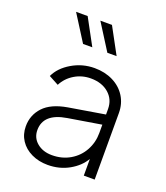

<svg xmlns="http://www.w3.org/2000/svg" viewBox="-144 -884 862 995"><g transform="rotate(20 286.5 -386.0)"><path d="M61 -138Q61 -200 102.5 -244.5Q144 -289 232 -304L431 -337V-367Q431 -420 393 -453Q355 -486 294 -486Q245 -486 204.5 -461.5Q164 -437 143 -396L89 -425Q112 -475 169.5 -509Q227 -543 294 -543Q351 -543 396 -520.5Q441 -498 466 -458Q491 -418 491 -367V0H431V-92Q405 -47 352.5 -17.5Q300 12 235 12Q186 12 146 -7Q106 -26 83.5 -60Q61 -94 61 -138ZM239 -43Q295 -43 339 -69Q383 -95 407 -139Q431 -183 431 -235V-281L248 -251Q124 -231 124 -140Q124 -97 156.5 -70Q189 -43 239 -43ZM237 -784H301L379 -640H328ZM167 -784 245 -640H194L103 -784Z"/></g></svg>

Font: Eudoxus Sans Light
Style: Regular
Weight: 300
Designer: Stijn de Vries
Foundry: tokotype
Version: Version 2.005